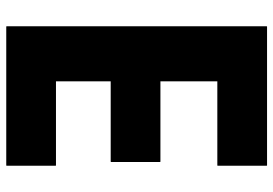

<svg xmlns="http://www.w3.org/2000/svg" viewBox="-150 -717 874 614"><g transform="rotate(-90 287.0 -410.0)"><path d="M64 -669 65 -668H334V-493H77L76 -492V-335L77 -334H334V-152H65L64 -151V6L65 7H509L510 6V-826L509 -827H65L64 -826Z"/></g></svg>

Font: Hussar Woodtype
Style: SeBd
Weight: 900
Foundry: Cannot Into Space Fonts
Version: Version 1.07